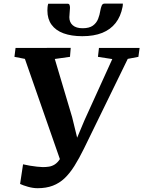

<svg xmlns="http://www.w3.org/2000/svg" viewBox="-20 -1002 774 1037"><path d="M183 14.5Q158.5 14.5 131.2 6.8Q104 -1 88.5 -8.5L104.5 -114.5Q122.5 -110.5 142.2 -107Q162 -103.5 180 -101.8Q198 -100 211 -99.5Q228.5 -99.5 244.8 -102Q261 -104.5 276 -114Q291 -123.5 304.5 -144.2Q318 -165 330.5 -201.5L314 -112.5L114.5 -684L58 -695L64 -743L362 -743.5L358 -695L276 -683.5L369.5 -369.5L411.5 -198L372 -199.5L436.5 -353L586.5 -683L509 -695L514.5 -743H734L727.5 -695L670 -684L433.5 -199.5Q407.5 -146.5 382.2 -106.2Q357 -66 328.8 -39.2Q300.5 -12.5 265 1Q229.5 14.5 183 14.5ZM344.5 -982Q353 -982 355.5 -975.5Q358 -969 358 -959.5Q358 -949.5 356.2 -934.5Q354.5 -919.5 354.5 -909Q354.5 -881.5 373 -865.5Q391.5 -849.5 426 -849.5Q462 -849.5 481.5 -863.5Q501 -877.5 509.8 -899.8Q518.5 -922 522 -945.5Q524.5 -959.5 529 -971Q533.5 -982.5 544.5 -982.5H643.5Q643.5 -978.5 643.2 -974.2Q643 -970 642 -965Q632 -913 604.5 -877.8Q577 -842.5 532.2 -824.5Q487.5 -806.5 424.5 -806.5Q365.5 -806.5 323.2 -822Q281 -837.5 258.5 -868.5Q236 -899.5 236 -945Q236 -953.5 236.8 -963Q237.5 -972.5 240.5 -982Z"/></svg>

Font: Merriweather 24pt
Style: Bold Italic
Weight: 700
Italic angle: -7.8°
Designer: Eben Sorkin
Foundry: Eben Sorkin
Version: Version 2.101